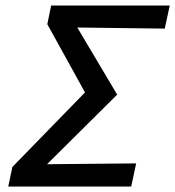

<svg xmlns="http://www.w3.org/2000/svg" viewBox="-20 -678 637 698"><path d="M579 -574 261 -578 406 -334 151 -81 475 -84 457 0H10L25 -71L289 -342L152 -590L166 -658H597Z"/></svg>

Font: Ysabeau Infant Semibold
Style: Italic
Weight: 600
Italic angle: -12°
Designer: Christian Thalmann (Catharsis Fonts)
Version: Version 0.003